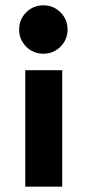

<svg xmlns="http://www.w3.org/2000/svg" viewBox="-20 -537 329 722"><path d="M214 165H75V-273H214ZM207.5 -490.5Q234 -464 234 -426Q234 -388 207.5 -361.5Q181 -335 143 -335Q105 -335 78.5 -361.5Q52 -388 52 -426Q52 -464 78.5 -490.5Q105 -517 143 -517Q181 -517 207.5 -490.5Z"/></svg>

Font: Hind Siliguri
Style: Bold
Weight: 700
Designer: Jyotish Sonowal
Foundry: Indian Type Foundry
Version: Version 1.001;PS 1.0;hotconv 1.0.86;makeotf.lib2.5.63406; tt